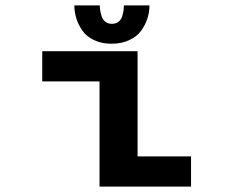

<svg xmlns="http://www.w3.org/2000/svg" viewBox="-20 -689 890 709"><path d="M532 -669Q532 -644.5 524.2 -620.5Q516.5 -596.5 501 -575.2Q485.5 -554 457.2 -540.8Q429 -527.5 392 -527.5Q355.5 -527.5 327.5 -540.8Q299.5 -554 284.5 -575.5Q269.5 -597 262 -620.8Q254.5 -644.5 254.5 -669H348.5Q348.5 -661 349.8 -652.2Q351 -643.5 354.8 -630.5Q358.5 -617.5 368.5 -609.2Q378.5 -601 393 -601Q408 -601 418 -609Q428 -617 431.8 -630.5Q435.5 -644 436.5 -652.2Q437.5 -660.5 437.5 -669ZM488 -111.5H685.5V0H347.5V-388.5H136V-500H488Z"/></svg>

Font: League Mono Wide SemiBold
Style: Regular
Weight: 600
Width: 8
Designer: Tyler Finck
Foundry: The League of Moveable Type / Tyler Finck
Version: Version 2.210